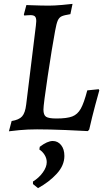

<svg xmlns="http://www.w3.org/2000/svg" viewBox="-20 -667 537 990"><path d="M26 10 40 -43Q78 -49 94 -67Q110 -85 115 -128L165 -535Q167 -553 167 -558Q167 -576 160 -582.5Q153 -589 137 -589Q127 -589 117.5 -588Q108 -587 105 -587Q105 -588 104 -589.5Q103 -591 103 -592L116 -641L142 -640Q194 -638 233 -638Q259 -638 300 -641.5Q341 -645 354 -647L343 -594Q311 -589 298 -583Q285 -577 278 -561.5Q271 -546 264 -507Q248 -421 226 -274Q204 -127 204 -102Q204 -74 217.5 -65Q231 -56 271 -56Q325 -56 352.5 -66.5Q380 -77 396.5 -106.5Q413 -136 430 -201L489 -207L492 -201Q487 -184 471 -124.5Q455 -65 440 1L433 9Q406 7 319.5 3.5Q233 0 171 0Q123 0 80.5 4Q38 8 26 10ZM252 60Q278 60 295 81Q312 102 312 137Q312 186 272.5 229Q233 272 176 303L150 282V269Q181 250 201 222Q221 194 221 169Q221 150 210.5 132.5Q200 115 183 104L185 90Q224 60 252 60Z"/></svg>

Font: Alegreya SC Medium
Style: Italic
Weight: 500
Italic angle: -7°
Designer: Juan Pablo del Peral
Foundry: Huerta Tipografica
Version: Version 2.007; ttfautohint (v1.6)